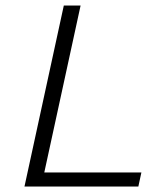

<svg xmlns="http://www.w3.org/2000/svg" viewBox="-20 -678 598 698"><path d="M494 -51 483 0H69L212 -658H273L141 -51Z"/></svg>

Font: Ysabeau Semilight
Style: Italic
Weight: 300
Italic angle: -12°
Designer: Christian Thalmann (Catharsis Fonts)
Version: Version 0.003